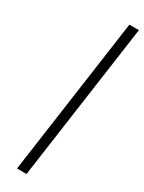

<svg xmlns="http://www.w3.org/2000/svg" viewBox="-243 -727 743 989"><g transform="rotate(30 128.5 -232.5)"><path d="M126 232.9H69.3L200.2 -698.2H256.8Z"/></g></svg>

Font: Linux Libertine O
Style: Semibold Italic
Weight: 600
Italic angle: -11.5°
Designer: Philipp H. Poll
Foundry: Philipp H. Poll
Version: Version 5.1.2